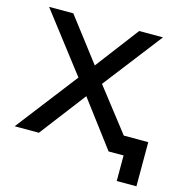

<svg xmlns="http://www.w3.org/2000/svg" viewBox="-98 -618 773 819"><g transform="rotate(15 288.5 -208.5)"><path d="M469 -82H577V113H490V0H423V-1L271 -203L116 0H9L218 -271L19 -530H126L272 -339L417 -530H522L322 -271Z"/></g></svg>

Font: Montserrat
Style: Regular
Weight: 500
Designer: Julieta Ulanovsky
Foundry: Julieta Ulanovsky
Version: Version 7.200;PS 007.200;hotconv 1.0.88;makeotf.lib2.5.64775